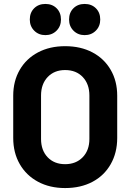

<svg xmlns="http://www.w3.org/2000/svg" viewBox="-20 -942 661 973"><path d="M47 -243V-457Q47 -531 80 -588Q113 -645 172.5 -676.5Q232 -708 310 -708Q389 -708 448.5 -676.5Q508 -645 541 -588Q574 -531 574 -457V-243Q574 -168 541 -110Q508 -52 448.5 -20.5Q389 11 310 11Q232 11 172.5 -21Q113 -53 80 -110.5Q47 -168 47 -243ZM433 -238V-458Q433 -516 399.5 -551.5Q366 -587 310 -587Q255 -587 221.5 -551.5Q188 -516 188 -458V-238Q188 -180 221.5 -145Q255 -110 310 -110Q365 -110 399 -145Q433 -180 433 -238ZM330 -843Q330 -878 352 -900Q374 -922 409 -922Q444 -922 466 -900Q488 -878 488 -843Q488 -809 465.5 -786.5Q443 -764 409 -764Q375 -764 352.5 -786.5Q330 -809 330 -843ZM131 -843Q131 -878 153 -900Q175 -922 210 -922Q245 -922 267 -900Q289 -878 289 -843Q289 -809 266.5 -786.5Q244 -764 210 -764Q176 -764 153.5 -786.5Q131 -809 131 -843Z"/></svg>

Font: UMi
Style: Bold
Weight: 700
Designer: Peter Middis
Foundry: We Are UMi
Version: Version 1.0